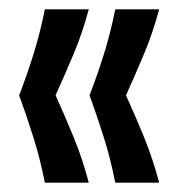

<svg xmlns="http://www.w3.org/2000/svg" viewBox="-20 -470 381 411"><path d="M76 -79Q66 -130 51.5 -176Q37 -222 21 -266Q38 -310 52 -355Q66 -400 76 -450H170Q156.7 -400 137.8 -355Q119 -310 99 -266Q119 -222 137.8 -176Q156.7 -130 170 -79ZM226.7 -79Q216.7 -130 202.2 -176Q187.7 -222 171.7 -266Q188.7 -310 202.7 -355Q216.7 -400 226.7 -450H320.7Q307.3 -400 288.5 -355Q269.7 -310 249.7 -266Q269.7 -222 288.5 -176Q307.3 -130 320.7 -79Z"/></svg>

Font: Bricolage Grotesque 96pt ExtraBold SemiCondensed
Style: Regular
Weight: 800
Width: 4
Version: Version 1.001;gftools[0.9.33.dev8+g029e19f]